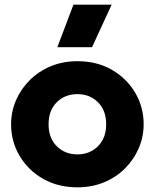

<svg xmlns="http://www.w3.org/2000/svg" viewBox="-20 -787 663 822"><path d="M311.5 15Q228 15 164 -21.8Q100 -58.5 63.8 -120Q27.5 -181.5 27.5 -255Q27.5 -308.5 48.2 -357Q69 -405.5 107 -443.5Q145 -481.5 197 -503.2Q249 -525 311.5 -525Q395 -525 458.8 -488.2Q522.5 -451.5 558.8 -390Q595 -328.5 595 -255Q595 -201.5 574.2 -153Q553.5 -104.5 515.8 -66.5Q478 -28.5 426 -6.8Q374 15 311.5 15ZM311.5 -126Q364 -126 399.2 -160.8Q434.5 -195.5 434.5 -255Q434.5 -314.5 399.5 -349.2Q364.5 -384 311.5 -384Q258 -384 223 -349.2Q188 -314.5 188 -255Q188 -195.5 223.2 -160.8Q258.5 -126 311.5 -126ZM225.5 -585 294.5 -767H458L374 -585Z"/></svg>

Font: Geologica
Style: Bold
Weight: 700
Designer: Sindre Bremnes, Frode Helland
Foundry: Monokrom Skriftforlag AS
Version: Version 1.010; ttfautohint (v1.8.4.7-5d5b);gftools[0.9.28]